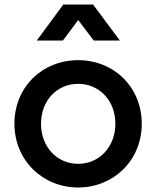

<svg xmlns="http://www.w3.org/2000/svg" viewBox="-20 -820 693 852"><path d="M327 12C482 12 609 -106 609 -271C609 -434 485 -553 327 -553C168 -553 44 -434 44 -271C44 -108 170 12 327 12ZM143 -640H259L327 -731L396 -640H512L393 -800H261ZM162 -271C162 -373 232 -448 327 -448C421 -448 492 -373 492 -271C492 -169 421 -93 327 -93C232 -93 162 -169 162 -271Z"/></svg>

Font: Mluvka SemiBold
Style: Regular
Weight: 600
Designer: Modified by Jiří Krblich, Original typeface by Gumpita Rahayu
Foundry: Gumpita Rahayu & Jiří Krblich
Version: Version 2.000;Glyphs 3.1.1 (3134)